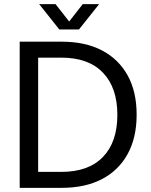

<svg xmlns="http://www.w3.org/2000/svg" viewBox="-20 -906 726 926"><path d="M75 0V-705H277Q391 -705 471.5 -663Q552 -621 595.5 -542.5Q639 -464 639 -353Q639 -242 595.5 -163Q552 -84 471.5 -42Q391 0 277 0ZM164 -42 131 -77H276Q407 -77 476.5 -149Q546 -221 546 -352Q546 -483 476.5 -555.5Q407 -628 276 -628H131L164 -662ZM266 -764 169 -886H248L334 -776H293L379 -886H458L361 -764Z"/></svg>

Font: TikTok Sans 24pt
Style: Regular
Weight: 400
Version: Version 4.000